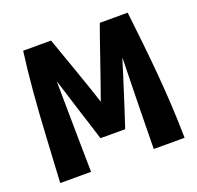

<svg xmlns="http://www.w3.org/2000/svg" viewBox="-99 -632 757 737"><g transform="rotate(-20 280.0 -263.0)"><path d="M27 0Q32 -86 37 -180Q42 -274 49.5 -363.5Q57 -453 67 -526H181Q189 -502 201 -469Q213 -436 226.5 -397Q240 -358 254 -318Q268 -278 280 -240Q293 -276 307 -316.5Q321 -357 334.5 -396Q348 -435 359.5 -468.5Q371 -502 380 -526H494Q502 -457 509 -391.5Q516 -326 521.5 -262Q527 -198 530.5 -133Q534 -68 535 0H409Q410 -47 410.5 -93.5Q411 -140 412 -186.5Q413 -233 414 -279.5Q415 -326 416 -372Q406 -339 395.5 -306Q385 -273 374.5 -240Q364 -207 353.5 -174.5Q343 -142 332 -109H231Q221 -142 210.5 -174.5Q200 -207 189.5 -240Q179 -273 169 -306Q159 -339 148 -372Q149 -310 149.5 -248Q150 -186 151 -124Q152 -62 153 0Z"/></g></svg>

Font: Ubuntu Sans Mono
Style: Regular
Weight: 400
Monospace: yes
Designer: Dalton Maag Ltd
Foundry: Dalton Maag Ltd
Version: Version 1.006